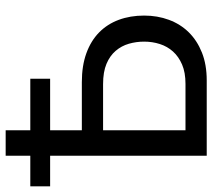

<svg xmlns="http://www.w3.org/2000/svg" viewBox="-76 -694 750 678"><g transform="rotate(-90 299.0 -355.0)"><path d="M178 -553V-441H348Q406 -441 450 -425Q494 -409 523.5 -380Q553 -351 568 -310.5Q583 -270 583 -221Q583 -174 568 -133.5Q553 -93 524 -63.5Q495 -34 452.5 -17Q410 0 354 0H88V-553H-20V-623H88V-710H178V-623H360V-553ZM178 -75H342Q382 -75 410 -87Q438 -99 456 -119Q474 -139 482.5 -165.5Q491 -192 491 -221Q491 -249 483.5 -275Q476 -301 458.5 -321.5Q441 -342 412.5 -354Q384 -366 341 -366H178Z"/></g></svg>

Font: Rising Sun
Style: Regular
Weight: 400
Designer: Matt McInerney, Pablo Impallari, Rodrigo Fuenzalida (Raleway font), Stephen Hutchings (Greek), Cristiano Sobral (main ch
Foundry: The Rising Sun Project Authors
Version: Version 4.327; ttfautohint (v1.8.4.7-5d5b-dirty)